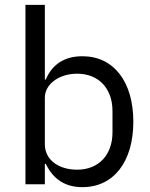

<svg xmlns="http://www.w3.org/2000/svg" viewBox="-20 -760 620 792"><path d="M85 0H165V-84H169C200 -20 249 12 320 12C449 12 530 -93 530 -258C530 -423 449 -528 320 -528C249 -528 196 -497 169 -432H165V-740H85ZM298 -60C225 -60 165 -98 165 -165V-357C165 -414 225 -456 298 -456C388 -456 444 -394 444 -302V-214C444 -122 388 -60 298 -60Z"/></svg>

Font: LVC Sans
Style: Regular
Weight: 400
Designer: Mike Abbink, Paul van der Laan, Pieter van Rosmalen
Foundry: Bold Monday
Version: Version 3.0